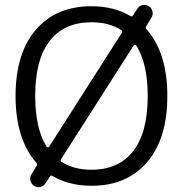

<svg xmlns="http://www.w3.org/2000/svg" viewBox="-20 -766 764 802"><path d="M362 -673Q248 -673 187.5 -595Q127 -517 127 -365Q127 -230 175 -153Q176 -151 180 -151Q184 -151 185 -153L489 -629Q493 -637 487 -640Q436 -673 362 -673ZM539 -577 235 -101Q231 -93 237 -90Q288 -57 362 -57Q476 -57 536.5 -135Q597 -213 597 -365Q597 -500 549 -577Q548 -579 544 -579Q540 -579 539 -577ZM133 -73Q137 -79 132 -86Q45 -185 45 -365Q45 -543 129.5 -641.5Q214 -740 362 -740Q455 -740 525 -699Q533 -695 536 -702L554 -730Q562 -742 576 -745Q590 -748 602 -740Q614 -732 617 -717.5Q620 -703 612 -691L591 -657Q587 -651 592 -644Q679 -545 679 -365Q679 -187 594.5 -88.5Q510 10 362 10Q269 10 199 -31Q191 -35 188 -28L170 0Q162 12 148 15Q134 18 122 10Q110 2 107 -12.5Q104 -27 112 -39Z"/></svg>

Font: Rounded Mplus 1c
Style: Regular
Weight: 400
Version: Version 1.059.20150529